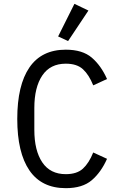

<svg xmlns="http://www.w3.org/2000/svg" viewBox="-20 -969 640 1001"><path d="M70 -349Q70 -525 133.5 -617.5Q197 -710 323 -710Q410 -710 458.5 -668.5Q507 -627 538 -557L466 -524Q444 -579 412.5 -608Q381 -637 323 -637Q242 -637 200.5 -575.5Q159 -514 159 -406V-292Q159 -184 200.5 -122.5Q242 -61 323 -61Q381 -61 412.5 -90Q444 -119 466 -174L538 -141Q507 -71 458.5 -29.5Q410 12 323 12Q197 12 133.5 -80.5Q70 -173 70 -349ZM335 -755 283 -779 368 -949 441 -914Z"/></svg>

Font: iA Writer Mono V
Style: Regular
Weight: 400
Designer: Mike Abbink, Paul van der Laan, Pieter van Rosmalen
Foundry: Bold Monday
Version: Version 2.000